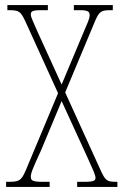

<svg xmlns="http://www.w3.org/2000/svg" viewBox="-20 -734 487 754"><path d="M4 0H175V-20H145C105 -20 101 -27 101 -40C101 -53 107 -70 141 -143L222 -337L321 -121C345 -68 355 -47 355 -36C355 -26 351 -20 313 -20H283V0H441V-20H437C401 -20 394 -23 374 -68L236 -371L352 -648C370 -692 379 -694 417 -694H423V-714H270V-694H295C329 -694 332 -686 332 -674C332 -658 320 -637 308 -607L222 -402L128 -608C114 -640 101 -667 101 -676C101 -688 104 -694 140 -694H168V-714H9V-694H13C54 -694 61 -691 81 -647L208 -368L82 -67C63 -22 54 -20 10 -20H4Z"/></svg>

Font: Noto Serif Armenian ExtraCondensed Thin
Style: Regular
Weight: 100
Width: 2
Designer: Monotype Design Team
Foundry: Monotype Imaging Inc.
Version: Version 2.008